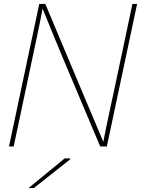

<svg xmlns="http://www.w3.org/2000/svg" viewBox="-20 -750 722 983"><path d="M682 -730H658L572 -324C552 -230 524 -104 509 -24L403 -275L212 -730H181L26 0H50L136 -406C156 -500 183 -624 198 -706C232 -623 264 -543 296 -467L493 0H527ZM126 213H153L339 66L340 61H311Z"/></svg>

Font: Nacelle Thin
Style: Italic
Weight: 100
Italic angle: -12°
Designer: Sora Sagano
Foundry: Sora Sagano
Version: Version 1.000;FEAKit 1.0